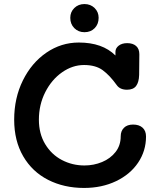

<svg xmlns="http://www.w3.org/2000/svg" viewBox="-20 -924 773 948"><path d="M701 -250Q701 -179 662 -121Q623 -63 553 -29.5Q483 4 395 4Q296 4 217.5 -36Q139 -76 94.5 -152.5Q50 -229 50 -333Q50 -440 93 -527Q136 -614 209 -664Q282 -714 369 -714Q486 -714 550 -650V-668Q550 -686 566 -698.5Q582 -711 608 -711Q636 -711 652 -697Q668 -683 668 -656L667 -554Q666 -518 652 -499.5Q638 -481 607 -481Q573 -481 557 -503Q522 -552 487 -577.5Q452 -603 395 -603Q338 -603 286.5 -567Q235 -531 203.5 -469Q172 -407 172 -333Q172 -264 203 -212.5Q234 -161 285.5 -134Q337 -107 397 -107Q443 -107 484 -124Q525 -141 550.5 -173.5Q576 -206 576 -251Q576 -277 592 -293Q608 -309 637 -309Q667 -309 684 -293.5Q701 -278 701 -250ZM327 -836Q327 -865 347 -884.5Q367 -904 397 -904Q427 -904 447 -884.5Q467 -865 467 -836Q467 -805 447.5 -785Q428 -765 397 -765Q367 -765 347 -785Q327 -805 327 -836Z"/></svg>

Font: Mali SemiBold
Style: Regular
Weight: 600
Designer: Kitiyaporn Chalermlarp | Katatrad Aksorn Co.,Ltd.
Foundry: Cadson Demak Co.,Ltd.
Version: Version 1.000; ttfautohint (v1.6)